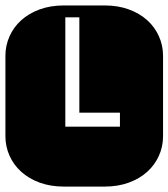

<svg xmlns="http://www.w3.org/2000/svg" viewBox="-22 -689 622 709"><path d="M420.9 -272.9H271V-625H219.2V-221.2H420.9ZM364.3 -668.9Q413.6 -668.9 453.6 -654.3Q493.7 -639.6 521.7 -614.3Q549.8 -588.9 564.9 -554.9Q580.1 -521 580.1 -482.9V-186Q580.1 -147.9 564.9 -114Q549.8 -80.1 521.7 -54.7Q493.7 -29.3 453.6 -14.6Q413.6 0 364.3 0H213.9Q164.6 0 124.5 -14.6Q84.5 -29.3 56.4 -54.7Q28.3 -80.1 13.2 -114Q-2 -147.9 -2 -186V-482.9Q-2 -521 13.2 -554.9Q28.3 -588.9 56.4 -614.3Q84.5 -639.6 124.5 -654.3Q164.6 -668.9 213.9 -668.9Z"/></svg>

Font: Monofett
Style: Regular
Weight: 400
Designer: vernon adams
Foundry: vernon adams
Version: Version 1.000